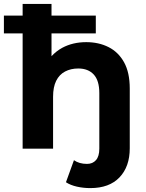

<svg xmlns="http://www.w3.org/2000/svg" viewBox="-41 -762 746 984"><path d="M422 202Q386 202 353 194.5Q320 187 297 172L338 59Q365 78 405 78Q434 78 451 58.5Q468 39 468 0V-285Q468 -349 439.5 -380Q411 -411 360 -411Q322 -411 292.5 -395.5Q263 -380 247 -348Q231 -316 231 -266V0H75V-591H-21V-682H75V-742H223V-682H450V-591H223V-474Q247 -500 278 -517Q332 -546 401 -546Q465 -546 515.5 -520.5Q566 -495 595 -442.5Q624 -390 624 -308V-2Q624 92 571.5 147Q519 202 422 202Z"/></svg>

Font: Montserrat Z
Style: Bold
Weight: 700
Designer: Julieta Ulanovsky
Foundry: Julieta Ulanovsky
Version: Version 8.000